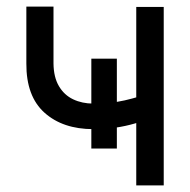

<svg xmlns="http://www.w3.org/2000/svg" viewBox="-20 -560 574 580"><path d="M333 -382.8V-111.3H255.9V-382.8ZM474.6 -539.1V0H391.6V-539.1ZM442.4 -282.2V-205.1Q414.6 -194.8 386.7 -186.8Q358.9 -178.7 328.6 -174.3Q298.3 -169.9 261.7 -169.9Q169.9 -169.9 114.5 -219.5Q59.1 -269 59.6 -368.2V-540H141.6V-368.2Q142.1 -326.7 158 -299.8Q173.8 -272.9 200.9 -260Q228 -247.1 261.7 -247.1Q314 -247.1 356.7 -256.8Q399.4 -266.6 442.4 -282.2Z"/></svg>

Font: Inter Display V
Style: Regular
Weight: 400
Designer: Rasmus Andersson
Foundry: rsms
Version: Version 3.015;git-src